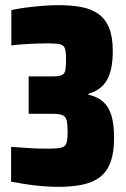

<svg xmlns="http://www.w3.org/2000/svg" viewBox="-20 -716 490 744"><path d="M205 8Q179 8 146.5 5.5Q114 3 81.5 -2Q49 -7 23 -12V-147Q54 -145 80 -143Q106 -141 128 -140.5Q150 -140 168 -140Q200 -140 216 -143.5Q232 -147 237 -160Q242 -173 242 -203Q242 -233 238.5 -248.5Q235 -264 223 -269.5Q211 -275 184 -275H91V-420H184Q210 -420 220.5 -425.5Q231 -431 233.5 -445.5Q236 -460 236 -487Q236 -517 231 -529.5Q226 -542 210.5 -545Q195 -548 162 -548Q140 -548 117 -547Q94 -546 71 -544.5Q48 -543 24 -540V-677Q51 -683 83 -687Q115 -691 147.5 -693.5Q180 -696 206 -696Q257 -696 296 -688.5Q335 -681 362 -661.5Q389 -642 403 -607.5Q417 -573 417 -518Q417 -444 394 -405Q371 -366 323 -353V-349Q358 -341 379.5 -322Q401 -303 411.5 -269.5Q422 -236 422 -181Q422 -126 409 -89.5Q396 -53 369.5 -31.5Q343 -10 302 -1Q261 8 205 8Z"/></svg>

Font: Saira Condensed Black
Style: Regular
Weight: 900
Width: 3
Designer: Hector Gatti with collaboration of the Omnibus-Type team
Foundry: Omnibus-Type
Version: Version 1.101